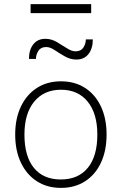

<svg xmlns="http://www.w3.org/2000/svg" viewBox="-20 -908 593 935"><path d="M277 7Q210 7 160 -25Q110 -57 82 -115.5Q54 -174 54 -253Q54 -331 82 -389.5Q110 -448 160 -480Q210 -512 277 -512Q344 -512 394 -480Q444 -448 471.5 -389.5Q499 -331 499 -253Q499 -174 471.5 -115.5Q444 -57 394 -25Q344 7 277 7ZM276 -34Q361 -34 407.5 -90.5Q454 -147 454 -253Q454 -355 407 -413Q360 -471 277 -471Q194 -471 146.5 -413Q99 -355 99 -253Q99 -147 145 -90.5Q191 -34 276 -34ZM121 -621Q121 -665 142 -692Q163 -719 201 -719Q230 -719 256.5 -703.5Q283 -688 306 -673Q329 -658 348 -658Q374 -658 386 -676.5Q398 -695 398 -716H432Q432 -672 411 -645Q390 -618 352 -618Q323 -618 296.5 -633Q270 -648 247 -663.5Q224 -679 205 -679Q179 -679 167 -660.5Q155 -642 155 -621ZM129 -844V-888H424V-844Z"/></svg>

Font: Muli ExtraLight
Style: Regular
Weight: 250
Designer: Vernon Adams
Foundry: Vernon Adams
Version: Version 2.100; ttfautohint (v1.8.1.43-b0c9)